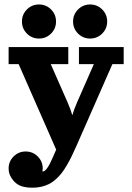

<svg xmlns="http://www.w3.org/2000/svg" viewBox="-20 -665 606 880"><path d="M103.4 -621.7Q126.2 -644.5 158.7 -644.5Q191.2 -644.5 214 -621.7Q236.8 -598.9 236.8 -566.4Q236.8 -533.9 214 -511.1Q191.2 -488.3 158.7 -488.3Q126.2 -488.3 103.4 -511.1Q80.6 -533.9 80.6 -566.4Q80.6 -598.9 103.4 -621.7ZM337.8 -621.7Q360.6 -644.5 393.1 -644.5Q425.5 -644.5 448.4 -621.7Q471.2 -598.9 471.2 -566.4Q471.2 -533.9 448.4 -511.1Q425.5 -488.3 393.1 -488.3Q360.6 -488.3 337.8 -511.1Q314.9 -533.9 314.9 -566.4Q314.9 -598.9 337.8 -621.7ZM32.5 150.6Q19.5 131.1 19.5 107.4Q19.5 75 42.4 52.1Q65.2 29.3 97.7 29.3Q130.1 29.3 153 52.1Q175.8 75 175.8 107.4Q175.8 114.3 174.6 120.6Q175.5 120.8 176.3 120.8Q193.8 120.8 219.2 62.7L237.5 20.8L65.4 -371.1H19.5V-449.2H293V-371.1H212.6L290 -195.3Q304.9 -160.6 311.5 -136.7Q318.1 -160.6 333 -195.3L410.2 -371.1H341.8V-449.2H546.9V-371.1H495.1L332 0Q319.3 28.8 309.2 49.7Q299.1 70.6 286.5 92.2Q273.9 113.8 262.2 128.7Q250.5 143.6 235.7 157Q220.9 170.4 205.1 178.3Q189.2 186.3 169.9 190.8Q150.6 195.3 128.4 195.3Q107.7 195.3 91.8 192Q75.9 188.7 64.8 182.3Q53.7 175.8 46.4 168.3Q39.1 160.9 32.5 150.6Z"/></svg>

Font: Orelega One
Style: Regular
Weight: 400
Version: Version 1.1 ; ttfautohint (v1.8.3)